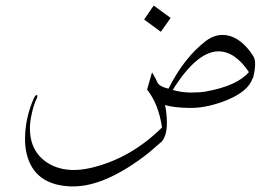

<svg xmlns="http://www.w3.org/2000/svg" viewBox="-20 -460 994 696"><path d="M567.4 2Q554.7 -83 513.2 -135.3L531.2 -197.8Q544.4 -176.8 551.8 -158.7Q560.5 -146 586.9 -139.6Q589.4 -139.2 590.8 -138.7Q647 -250.5 726.1 -311.5Q755.4 -333 785.6 -333.5Q840.8 -333.5 886.2 -273.9Q899.4 -255.9 902.3 -247.6Q905.3 -239.3 904.8 -227.5Q904.8 -207 897 -175.8Q896.5 -177.2 896 -177.7Q879.9 -124.5 786.1 -90.8Q721.7 -67.9 668 -68.8Q667.5 -68.8 667 -68.8Q613.3 -69.3 578.1 -79.1Q584.5 -53.2 585 -14.2Q585 -12.7 585 -11.2Q584.5 29.8 567.4 52.2L517.6 95.2Q363.8 215.3 246.1 215.8H241.2Q102.1 212.9 75.7 93.3Q70.3 68.8 70.8 41Q71.3 -31.7 102.1 -102.5Q107.9 -115.2 112.8 -115.5Q117.7 -115.7 113.8 -104.5Q102.5 -81.5 95.5 -49.6Q88.4 -17.6 88.4 4.9Q88.4 89.8 153.8 131.3Q194.3 156.2 247.1 156.2Q276.4 156.2 310.5 148.4Q454.1 114.3 567.4 2ZM882.3 -198.7Q832 -273.9 771.5 -273.9Q692.9 -272.9 606 -133.8Q640.1 -124.5 671.6 -124.5Q703.1 -124.5 724.1 -127.9Q839.4 -148.4 882.3 -198.7ZM598.6 -395 563 -344.7 502.4 -389.2 537.1 -439.9Z"/></svg>

Font: AMoshref-Thulth
Style: Regular
Weight: 400
Designer: Ali Moshref
Foundry: Ali Moshref
Version: Version 0.1